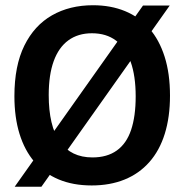

<svg xmlns="http://www.w3.org/2000/svg" viewBox="-20 -697 704 733"><path d="M36 16 526 -676H628L138 16ZM330 11Q259 11 204 -12Q149 -35 111.5 -79Q74 -123 54.5 -186Q35 -249 35 -330Q35 -446 73 -523Q111 -600 178.5 -638.5Q246 -677 335 -677Q403 -677 457.5 -654.5Q512 -632 550 -588.5Q588 -545 608.5 -480.5Q629 -416 629 -332Q629 -250 609 -186Q589 -122 550 -78Q511 -34 455.5 -11.5Q400 11 330 11ZM333 -96Q389 -96 426 -122.5Q463 -149 480.5 -201Q498 -253 498 -329Q498 -407 479 -460.5Q460 -514 423 -542Q386 -570 331 -570Q278 -570 241 -543Q204 -516 185 -463.5Q166 -411 166 -334Q166 -276 176.5 -231Q187 -186 208.5 -156Q230 -126 261 -111Q292 -96 333 -96Z"/></svg>

Font: Bricolage Grotesque 96pt ExtraBold 96pt SemiBold
Style: Regular
Weight: 600
Version: Version 1.001;gftools[0.9.33.dev8+g029e19f]